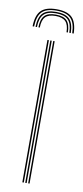

<svg xmlns="http://www.w3.org/2000/svg" viewBox="-97 -765 344 797"><g transform="rotate(10 74.5 -366.0)"><path d="M75 -732.2Q120.5 -732.2 140.5 -712Q160.5 -691.8 161.8 -645.2H155.5Q154.5 -688.8 135.9 -707.6Q117.2 -726.5 75 -726.5Q33 -726.5 14.4 -707.6Q-4.2 -688.8 -5.2 -645.2H-11.5Q-10.5 -691.8 9.6 -712Q29.8 -732.2 75 -732.2ZM75 -721Q114 -721 131.2 -703.4Q148.5 -685.8 149.5 -645.2H143.2Q142.8 -682.8 126.8 -699Q110.8 -715.2 75 -715.2Q39.2 -715.2 23.4 -699Q7.5 -682.8 6.8 -645.2H0.8Q1.8 -685.8 19 -703.4Q36.2 -721 75 -721ZM75 -709.8Q107.8 -709.8 122.1 -694.8Q136.5 -679.8 137.2 -645.2H131.5Q131 -676.8 117.8 -690.4Q104.5 -704 75 -704Q45.8 -704 32.5 -690.4Q19.2 -676.8 18.8 -645.2H13Q13.5 -679.8 28 -694.8Q42.5 -709.8 75 -709.8ZM83.5 0V-600H89.5V0ZM59 0V-600H65.2V0ZM71.2 0V-600H77.2V0Z"/></g></svg>

Font: Big Shoulders Inline Display ExtraLight
Style: Regular
Weight: 250
Version: Version 2.002